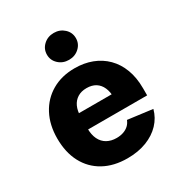

<svg xmlns="http://www.w3.org/2000/svg" viewBox="-182 -890 957 1024"><g transform="rotate(-30 297.0 -378.0)"><path d="M306.2 10.7Q222.2 10.7 160.6 -23.4Q99.1 -57.6 66.2 -120.1Q33.2 -182.6 33.2 -268.1Q33.2 -351.1 66.2 -413.8Q99.1 -476.6 159.4 -511.7Q219.7 -546.9 300.3 -546.9Q357.9 -546.9 406 -528.6Q454.1 -510.3 489.5 -474.9Q524.9 -439.5 544.2 -388.4Q563.5 -337.4 563.5 -271.5V-228H91.8V-327.6H482.9L403.8 -304.7Q403.8 -341.8 392.1 -368.4Q380.4 -395 357.9 -409.2Q335.4 -423.3 302.2 -423.3Q269.5 -423.3 246.6 -408.9Q223.6 -394.5 211.7 -368.7Q199.7 -342.8 199.7 -307.1V-235.4Q199.7 -195.3 213.1 -167.7Q226.6 -140.1 251.5 -126.2Q276.4 -112.3 309.6 -112.3Q333 -112.3 352.1 -118.9Q371.1 -125.5 384.5 -137.9Q397.9 -150.4 404.8 -168.5L556.2 -148.9Q543.5 -101.1 509.5 -65.2Q475.6 -29.3 423.8 -9.3Q372.1 10.7 306.2 10.7ZM298.3 -600.1Q260.7 -600.1 234.9 -624Q209 -647.9 209 -682.6Q209 -717.8 234.9 -741.7Q260.7 -765.6 298.3 -765.6Q335.4 -765.6 361.3 -741.7Q387.2 -717.8 387.2 -682.6Q387.2 -647.9 361.3 -624Q335.4 -600.1 298.3 -600.1Z"/></g></svg>

Font: Inter 18pt ExtraBold
Style: Regular
Weight: 800
Designer: Rasmus Andersson
Foundry: rsms
Version: Version 4.001;git-66647c0bb